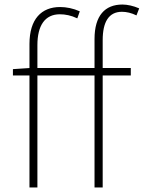

<svg xmlns="http://www.w3.org/2000/svg" viewBox="-20 -827 634 847"><path d="M37 -494H110V0H145V-494H397V0H433V-494H557V-527H433V-650C433 -729 459 -775 518 -775C538 -775 560 -770 582 -759L594 -790C569 -801 542 -807 520 -807C443 -807 397 -758 397 -655V-527H145V-628C145 -714 178 -764 244 -764C268 -764 294 -759 321 -746L332 -777C303 -790 273 -796 245 -796C163 -796 110 -743 110 -633V-527L37 -522Z"/></svg>

Font: Noto Sans CJK SC Thin
Style: Regular
Weight: 100
Designer: Ryoko NISHIZUKA 西塚涼子 (kana, bopomofo & ideographs); Paul D. Hunt (Latin, Greek & Cyrillic); Sandoll Communications 산돌커뮤니
Foundry: Adobe
Version: Version 2.004;hotconv 1.0.118;makeotfexe 2.5.65603